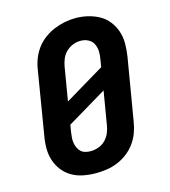

<svg xmlns="http://www.w3.org/2000/svg" viewBox="-112 -835 824 933"><g transform="rotate(-15 300.0 -369.0)"><path d="M256 8Q224 8 193 2Q162 -4 136 -19Q110 -34 91.5 -57.5Q73 -81 63.5 -110Q54 -139 54 -170.5Q54 -202 60 -234L112 -549Q116 -577 126 -603.5Q136 -630 153 -653.5Q170 -677 194 -695Q218 -713 244.5 -724Q271 -735 298.5 -740.5Q326 -746 354 -746Q386 -746 416.5 -738.5Q447 -731 473 -716.5Q499 -702 517.5 -678Q536 -654 545.5 -625.5Q555 -597 555 -565Q555 -533 550 -501L497 -186Q493 -159 483 -132Q473 -105 456 -81.5Q439 -58 415.5 -40Q392 -22 365 -11Q338 0 310.5 4Q283 8 256 8ZM214 -364 413 -483 419 -519Q423 -539 422.5 -559.5Q422 -580 413.5 -597.5Q405 -615 387.5 -624Q370 -633 349 -633Q329 -633 310 -625.5Q291 -618 276 -603.5Q261 -589 253 -569.5Q245 -550 242 -531ZM258 -102Q278 -102 298 -109Q318 -116 333 -131Q348 -146 356 -165Q364 -184 367 -204L395 -371L196 -252L190 -216Q188 -203 187 -189Q186 -175 188 -162.5Q190 -150 195.5 -138Q201 -126 210 -117.5Q219 -109 232 -105.5Q245 -102 258 -102Z"/></g></svg>

Font: Iosevka Curly Slab XBdExObl
Style: Regular
Weight: 800
Width: 7
Italic angle: -9°
Monospace: yes
Designer: Belleve Invis
Foundry: Belleve Invis
Version: Version 11.1.0; ttfautohint (v1.8.3)